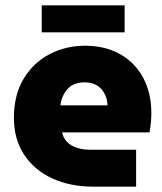

<svg xmlns="http://www.w3.org/2000/svg" viewBox="-20 -698 604 718"><path d="M329 0Q242 0 175 -31Q108 -62 70 -120Q32 -178 32 -257Q32 -344 69 -404.5Q106 -465 166.5 -496Q227 -527 298 -527Q373 -527 429 -495.5Q485 -464 515.5 -407Q546 -350 546 -274Q546 -258 544 -237.5Q542 -217 539 -203H212Q220 -170 248 -154Q276 -138 319 -138H489V0ZM206 -304H382Q381 -340 359 -365Q337 -390 296 -390Q254 -390 232 -364.5Q210 -339 206 -304ZM136 -577V-678H446V-577Z"/></svg>

Font: MuseoModerno ExtraBold
Style: Regular
Weight: 800
Designer: Pablo Cosgaya, Héctor Gatti, Marcela Romero, and the Authors of The MuseoModerno Project.
Foundry: Omnibus-Type Team
Version: Version 1.001